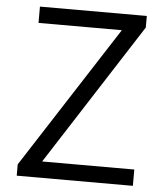

<svg xmlns="http://www.w3.org/2000/svg" viewBox="-52 -778 706 825"><g transform="rotate(5 300.5 -366.0)"><path d="M50.8 0V-48.8L446.3 -662.1H86.9V-732.4H547.9V-682.6L154.3 -70.3H551.8V0Z"/></g></svg>

Font: Gen Shin Gothic Normal
Style: Regular
Weight: 300
Designer: [Source Han Sans]
Ryoko NISHIZUKA  (kana & ideographs); Paul D. Hunt (Latin, Greek & Cyrillic); Wenlong ZHANG  (bopomofo
Version: Version 1.002.20150607